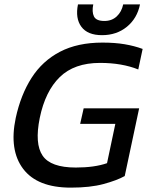

<svg xmlns="http://www.w3.org/2000/svg" viewBox="-20 -849 682 879"><path d="M447 -688Q381 -688 352.5 -726.5Q324 -765 337 -829H407Q400 -795 410 -774Q420 -753 458 -753Q492 -753 514.5 -774Q537 -795 544 -829H621Q608 -765 561 -726.5Q514 -688 447 -688ZM304 10Q151 10 86 -76Q21 -162 52 -309Q75 -415 124.5 -492.5Q174 -570 254.5 -612Q335 -654 449 -654Q506 -654 550.5 -646.5Q595 -639 633 -625L613 -531Q538 -561 438 -561Q320 -561 253.5 -496Q187 -431 162 -309Q138 -191 175 -136.5Q212 -82 327 -82Q413 -82 470 -102L508 -282H347L363 -353H617L551 -43Q515 -23 454 -6.5Q393 10 304 10Z"/></svg>

Font: Kanit
Style: Italic
Weight: 400
Italic angle: -12°
Designer: Katatrad Team
Foundry: CadsonDemak
Version: Version 2.000; ttfautohint (v1.8.3)